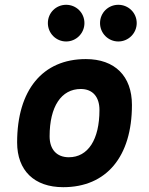

<svg xmlns="http://www.w3.org/2000/svg" viewBox="-20 -775 626 805"><path d="M245.1 9.8C426.3 9.8 533.2 -118.2 533.2 -335C533.2 -456.1 461.4 -527.3 339.8 -527.3C158.7 -527.3 51.8 -397.5 51.8 -177.7C51.8 -60.1 123.5 9.8 245.1 9.8ZM268.6 -115.7C217.8 -115.7 188 -148.4 188 -203.6C188 -328.1 236.8 -401.9 318.8 -401.9C368.2 -401.9 397 -369.1 397 -314C397 -189.5 349.1 -115.7 268.6 -115.7ZM476.1 -601.1C518.6 -601.1 553.2 -635.7 553.2 -678.2C553.2 -721.2 518.6 -754.9 476.1 -754.9C433.6 -754.9 399.4 -721.2 399.4 -678.2C399.4 -635.7 433.6 -601.1 476.1 -601.1ZM257.3 -601.1C299.8 -601.1 334 -635.7 334 -678.2C334 -721.2 299.8 -754.9 257.3 -754.9C214.8 -754.9 180.7 -721.2 180.7 -678.2C180.7 -635.7 214.8 -601.1 257.3 -601.1Z"/></svg>

Font: Cascadia Mono NF
Style: Bold Italic
Weight: 700
Italic angle: -10°
Monospace: yes
Designer: Aaron Bell
Foundry: Saja Typeworks
Version: Version 2404.023